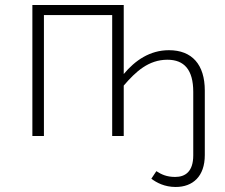

<svg xmlns="http://www.w3.org/2000/svg" viewBox="-20 -542 897 765"><path d="M653 -342C577 -342 518 -301 473 -247V-522H109V0H155V-482H427V0H473V-201C521 -257 572 -304 647 -304C714 -304 750 -264 750 -176V77C750 142 718 163 678 163C644 163 623 153 603 140L583 170C604 186 636 203 680 203C748 203 796 161 796 76V-181C796 -285 745 -342 653 -342Z"/></svg>

Font: Fira Sans ExtraLight
Style: Regular
Weight: 200
Designer: bBox Type GmbH & Carrois Corporate GbR & Edenspiekermann AG
Foundry: bBox Type GmbH & Carrois Corporate GbR & Edenspiekermann AG
Version: Version 4.300;PS 004.300;hotconv 1.0.88;makeotf.lib2.5.64775